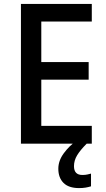

<svg xmlns="http://www.w3.org/2000/svg" viewBox="-20 -785 544 981"><path d="M449 -51H87V-765H449V-675H191V-468H433V-378H191V-142H449ZM358 64Q358 109 401 109Q416 109 426.5 106.5Q437 104 445 102V167Q432 171 417.5 173.5Q403 176 384 176Q331 176 304.5 149.5Q278 123 278 77Q278 36 306 -2Q334 -40 370 -65L423 -51Q390 -18 374 8.5Q358 35 358 64Z"/></svg>

Font: Noto Sans Tamil UI SemiCondensed Medium
Style: Regular
Weight: 500
Width: 4
Designer: Jelle Bosma - Monotype Design Team
Foundry: Monotype Imaging Inc.
Version: Version 2.004; ttfautohint (v1.8.4.7-5d5b)